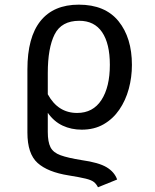

<svg xmlns="http://www.w3.org/2000/svg" viewBox="-20 -571 655 812"><path d="M182.1 -262.1V-172.3Q225.1 -93.3 306.2 -93.3Q373.3 -93.3 409 -148.2Q444.6 -203.1 444.6 -296.9Q444.6 -386.7 411.8 -434.9Q379 -483.1 315.4 -483.1Q240 -483.1 211 -425.6Q182.1 -368.2 182.1 -262.1ZM394.4 221Q387.2 206.7 376.7 198.5Q366.2 190.3 342.1 184.4Q317.9 178.5 270.3 170.8Q182.1 156.9 139 118.2Q95.9 79.5 95.9 -10.3V-277.4Q95.9 -413.3 151.3 -482.3Q206.7 -551.3 313.3 -551.3Q424.6 -551.3 481.3 -481.3Q537.9 -411.3 537.9 -296.4Q537.9 -244.1 524.6 -195.1Q511.3 -146.2 484.6 -107.2Q457.9 -68.2 418.2 -45.4Q378.5 -22.6 325.6 -22.6Q281.5 -22.6 244.9 -39.7Q208.2 -56.9 182.1 -93.8V-12.8Q182.1 29.2 193.6 51.8Q205.1 74.4 236.2 85.6Q267.2 96.9 325.6 106.2Q397.9 116.4 431 136.4Q464.1 156.4 475.4 188.2Z"/></svg>

Font: FiraCode Nerd Font
Style: Regular
Weight: 400
Designer: Carrois Corporate, Edenspiekermann AG, Nikita Prokopov
Foundry: Carrois Corporate, Edenspiekermann AG, Nikita Prokopov
Version: Version 6.002;Nerd Fonts 3.4.0